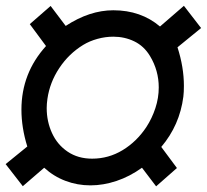

<svg xmlns="http://www.w3.org/2000/svg" viewBox="-27 -638 723 671"><path d="M591.3 -50.8 518.6 13.2 469.2 -51.8Q426.3 -21 380.1 -5.6Q334 9.8 289.1 9.8Q243.2 9.8 201.9 -5.9Q160.6 -21.5 127.4 -51.8L52.7 12.7L-7.3 -64.5L68.4 -126Q47.9 -191.9 47.9 -254.9Q47.9 -382.3 133.8 -477.1L77.1 -553.7L149.9 -617.2L202.6 -547.4Q286.1 -602.1 369.1 -602.1Q465.3 -602.1 532.2 -545.4L615.7 -617.7L675.8 -540L593.3 -472.7Q615.7 -403.3 615.7 -337.9Q615.7 -316.4 613.8 -300.3Q601.1 -200.7 536.6 -124.5ZM136.2 -260.3Q136.2 -213.4 154.8 -172.9Q173.3 -132.3 209.5 -107.9Q245.6 -83.5 294.9 -83.5Q352.5 -83.5 401.6 -113.3Q450.7 -143.1 484.4 -193.8Q504.4 -224.6 516.1 -260.3Q527.8 -295.9 527.8 -332.5Q527.8 -391.6 497.1 -442.4Q476.1 -477.1 442.4 -493.4Q408.7 -509.8 369.1 -509.8Q341.3 -509.8 313.7 -502.2Q286.1 -494.6 263.7 -481Q213.4 -450.2 180.2 -400.1Q147 -350.1 138.7 -292.5Q136.2 -274.4 136.2 -260.3Z"/></svg>

Font: Mardoto Black
Style: Italic
Weight: 900
Italic angle: -12°
Designer: Christian Robertson, Vahan Hovhannisyan
Foundry: Google
Version: Version 1.000